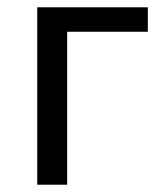

<svg xmlns="http://www.w3.org/2000/svg" viewBox="-20 -506 451 526"><path d="M82 0V-486H385V-419H164V0Z"/></svg>

Font: CV Source Sans
Style: Regular
Weight: 400
Designer: Paul D. Hunt
Foundry: Adobe Systems Incorporated
Version: Version 3.001